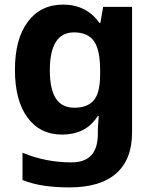

<svg xmlns="http://www.w3.org/2000/svg" viewBox="-20 -576 673 836"><path d="M255 -556Q305 -556 345 -536Q385 -516 413 -476H417L429 -546H555V1Q555 118 486 179Q417 240 282 240Q224 240 174.5 233Q125 226 78 208V89Q179 131 291 131Q349 131 377.5 100Q406 69 406 7V-4Q406 -21 407.5 -39Q409 -57 410 -71H406Q378 -28 339 -9Q300 10 251 10Q154 10 99.5 -64.5Q45 -139 45 -272Q45 -406 101 -481Q157 -556 255 -556ZM302 -435Q250 -435 223.5 -394Q197 -353 197 -270Q197 -188 223 -147.5Q249 -107 304 -107Q361 -107 388.5 -139.5Q416 -172 416 -253V-271Q416 -359 389 -397Q362 -435 302 -435Z"/></svg>

Font: Noto Sans New Tai Lue
Style: Regular
Weight: 400
Designer: Monotype Design Team
Foundry: Monotype Imaging Inc.
Version: Version 2.003